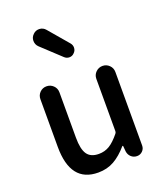

<svg xmlns="http://www.w3.org/2000/svg" viewBox="-158 -975 935 1093"><g transform="rotate(-20 309.5 -428.5)"><path d="M248 12.7Q80.1 12.7 80.1 -204.1V-492.2Q80.1 -516.6 96.7 -533.2Q113.3 -549.8 137.2 -549.8Q161.1 -549.8 178.2 -533.2Q195.3 -516.6 195.3 -492.2V-217.8Q195.3 -147.5 216.8 -116.7Q238.3 -85.9 287.1 -85.9Q323.2 -85.9 352.1 -103.5Q380.9 -121.1 414.1 -162.1Q418.9 -168 418.9 -175.8V-492.2Q418.9 -516.6 436 -533.2Q453.1 -549.8 476.6 -549.8Q500 -549.8 517.1 -533.2Q534.2 -516.6 534.2 -492.2V-46.9Q534.2 -27.3 520.5 -13.7Q506.8 0 487.3 0Q466.8 0 452.1 -13.2Q437.5 -26.4 434.6 -46.9L431.6 -81.1Q430.7 -83 429.2 -83Q427.7 -83 426.8 -82Q386.7 -35.2 344.2 -11.2Q301.8 12.7 248 12.7ZM346.7 -672.9Q335 -660.2 317.4 -660.2Q317.4 -660.2 317.4 -660.2Q300.8 -660.2 288.1 -671.9L172.9 -779.3Q156.2 -794.9 156.2 -818.4Q156.2 -839.8 172.9 -855.5Q187.5 -870.1 208 -870.1Q209 -870.1 210.9 -870.1Q233.4 -869.1 248 -851.6L349.6 -732.4Q360.4 -719.7 360.4 -704.1Q360.4 -685.5 346.7 -672.9Z"/></g></svg>

Font: Gen Jyuu Gothic Medium
Style: Regular
Weight: 500
Designer: [Source Han Sans]
Ryoko NISHIZUKA  (kana & ideographs); Paul D. Hunt (Latin, Greek & Cyrillic); Wenlong ZHANG  (bopomofo
Version: Version 1.002.20150607